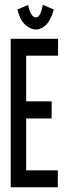

<svg xmlns="http://www.w3.org/2000/svg" viewBox="-20 -787 290 807"><path d="M25 0V-624H224V-553H90V-361H197V-289H90V-71H223V0ZM160 -767 206 -747Q194 -703 174 -683Q154 -663 131 -663Q108 -663 86 -683Q64 -703 53 -747L98 -766Q109 -714 131 -714Q142 -714 149 -729Q156 -744 160 -767Z"/></svg>

Font: Inconsolata UltraCondensed SemiBold
Style: Regular
Weight: 600
Width: 1
Monospace: yes
Designer: Raph Levien, Cyreal, Brenton Simpson
Foundry: Raph Levien, Cyreal, Google
Version: Version 3.001; ttfautohint (v1.8.2.53-6de2)